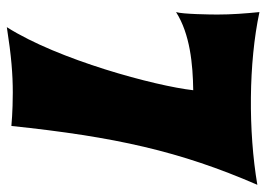

<svg xmlns="http://www.w3.org/2000/svg" viewBox="-126 -624 761 548"><g transform="rotate(90 254.0 -350.5)"><path d="M508 -705C355 -679 160 -680 15 -711C19 -671 22 -631 22 -591C22 -573 21 -491 15 -473C78 -513 164 -521 238 -522C226 -414 151 -136 58 10C141 -3 193 -7 245 -7C299 -7 340 -3 340 -3C371 -298 412 -484 508 -705Z"/></g></svg>

Font: Spicy Rice
Style: Regular
Weight: 400
Designer: Astigmatic (AOETI)
Foundry: Astigmatic (AOETI)
Version: Version 1.000